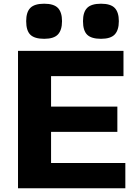

<svg xmlns="http://www.w3.org/2000/svg" viewBox="-20 -1014 738 1034"><path d="M218 -805Q166 -805 143.5 -827Q121 -849 121 -900Q121 -949 143.5 -971.5Q166 -994 218 -994Q270 -994 292 -971Q314 -948 314 -900Q314 -852 292 -828.5Q270 -805 218 -805ZM524 -805Q472 -805 449.5 -827Q427 -849 427 -900Q427 -949 449.5 -971.5Q472 -994 524 -994Q576 -994 598 -971Q620 -948 620 -900Q620 -852 598 -828.5Q576 -805 524 -805ZM77 -740H645V-604H255V-440H612V-304H255V-136H655V0H77Z"/></svg>

Font: Encode Sans Wide
Style: Bold
Weight: 700
Designer: Pablo Impallari, Andres Torresi
Foundry: Pablo Impallari, Andres Torresi
Version: Version 1.000; ttfautohint (v1.00) -l 8 -r 50 -G 200 -x 14 -